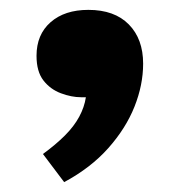

<svg xmlns="http://www.w3.org/2000/svg" viewBox="-20 -192 363 389"><path d="M110 177 67 120Q93 101 111.5 82.5Q130 64 140.5 44.5Q151 25 154 5H144Q125 5 103.5 -3Q82 -11 68 -29Q54 -47 54 -79Q54 -122 82.5 -147Q111 -172 159 -172Q212 -172 241 -142.5Q270 -113 270 -63Q270 -20 252.5 24Q235 68 199.5 108Q164 148 110 177Z"/></svg>

Font: Literata 18pt ExtraBold
Style: Regular
Weight: 800
Designer: Latin by Veronika Burian and Jose Scaglione. Greek by Irene Vlachou. Cyrillic by Vera Evstafieva.
Foundry: TypeTogether
Version: Version 3.103;gftools[0.9.29]